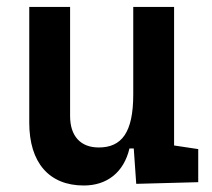

<svg xmlns="http://www.w3.org/2000/svg" viewBox="-20 -538 626 567"><path d="M227.5 9.8C296.4 9.8 345.7 -29.3 362.3 -99.6H375L382.3 4.9L565.4 0V-97.7L494.1 -108.4V-517.6H373.5V-258.8C373.5 -146 338.9 -102.5 271.5 -102.5C218.3 -102.5 187 -135.7 187 -195.3V-517.6H66.4V-175.8C66.4 -57.6 125 9.8 227.5 9.8Z"/></svg>

Font: Cascadia Mono SemiBold
Style: Regular
Weight: 600
Monospace: yes
Designer: Aaron Bell
Foundry: Saja Typeworks
Version: Version 2404.023